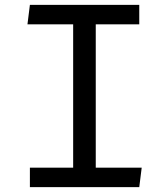

<svg xmlns="http://www.w3.org/2000/svg" viewBox="-20 -770 690 790"><path d="M103 -750H553V-670H374V-80H563L553 0H103V-80H281V-670H93Z"/></svg>

Font: B612 Mono
Style: Regular
Weight: 400
Version: Version 1.005